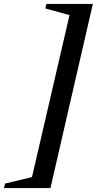

<svg xmlns="http://www.w3.org/2000/svg" viewBox="-131 -754 493 978"><path d="M342 -734 126 204H-111L-105 181L32 148L223 -677L100 -711L105 -734Z"/></svg>

Font: Platypi SemiBold
Style: Italic
Weight: 600
Italic angle: -13°
Designer: David Sargent
Foundry: Bolt Cutter Type
Version: Version 1.200; ttfautohint (v1.8.4.7-5d5b)